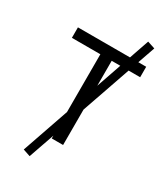

<svg xmlns="http://www.w3.org/2000/svg" viewBox="-239 -944 1065 1218"><g transform="rotate(30 293.0 -335.5)"><path d="M186 167.5 132.8 149.4 251.5 -193.8V-616.7H43V-693.4H424.3L474.1 -837.9L529.3 -819.8L485.4 -693.4H543V-616.7H458.5L334.5 -259.3V0H251.5V-20.5ZM334.5 -434.1 397.5 -616.7H334.5Z"/></g></svg>

Font: Cascadia Mono SemiLight
Style: Regular
Weight: 350
Monospace: yes
Designer: Aaron Bell
Foundry: Saja Typeworks
Version: Version 2404.023; ttfautohint (v1.8.4)